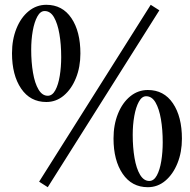

<svg xmlns="http://www.w3.org/2000/svg" viewBox="-20 -770 790 800"><path d="M173 -345Q106 -345 68 -401Q30 -457 30 -548Q30 -605 48.5 -651Q67 -697 99.5 -723.5Q132 -750 173 -750Q240 -750 277.5 -694.5Q315 -639 315 -547Q315 -491 296.5 -445Q278 -399 246 -372Q214 -345 173 -345ZM179 -371Q198 -371 210.5 -394Q223 -417 229 -454Q235 -491 235 -532Q235 -585 227.5 -628.5Q220 -672 205 -698Q190 -724 166 -724Q148 -724 135.5 -701Q123 -678 116.5 -641.5Q110 -605 110 -563Q110 -511 117.5 -467Q125 -423 140.5 -397Q156 -371 179 -371ZM143 -13 608 -750 644 -727 179 10ZM596 10Q529 10 491 -46Q453 -102 453 -193Q453 -250 471.5 -296Q490 -342 522.5 -368.5Q555 -395 596 -395Q663 -395 700.5 -339.5Q738 -284 738 -192Q738 -136 719.5 -90Q701 -44 669 -17Q637 10 596 10ZM602 -16Q621 -16 633.5 -39Q646 -62 652 -99Q658 -136 658 -177Q658 -230 650.5 -273.5Q643 -317 628 -343Q613 -369 589 -369Q571 -369 558.5 -346Q546 -323 539.5 -286.5Q533 -250 533 -208Q533 -156 540.5 -112Q548 -68 563.5 -42Q579 -16 602 -16Z"/></svg>

Font: Spectral SC
Style: Regular
Weight: 400
Designer: Jean-Baptiste Levee
Foundry: Production Type
Version: Version 2.001